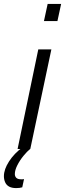

<svg xmlns="http://www.w3.org/2000/svg" viewBox="-94 -763 333 983"><path d="M131 -655 150 -743H219L200 -655ZM-4 0 102 -510H169L61 0ZM-11 200Q-33 200 -47 192.5Q-61 185 -67.5 170.5Q-74 156 -74 139Q-74 104 -47.5 63Q-21 22 23 -10L60 0Q45 12 26.5 34.5Q8 57 -5 82.5Q-18 108 -18 128Q-18 140 -10.5 147.5Q-3 155 15 155Q17 155 20.5 155Q24 155 29 154L20 196Q13 198 5.5 199Q-2 200 -11 200Z"/></svg>

Font: Saira UltraCondensed Medium
Style: Italic
Weight: 500
Width: 1
Italic angle: -12°
Designer: Hector Gatti with collaboration of the Omnibus-Type team
Foundry: Omnibus-Type
Version: Version 1.101